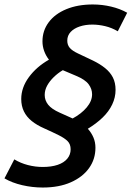

<svg xmlns="http://www.w3.org/2000/svg" viewBox="-32 -729 589 859"><path d="M159 110Q113 110 67.5 99.5Q22 89 -12 69L32 -16Q60 1 93 9.5Q126 18 159 18Q198 18 226 8.5Q254 -1 269 -19Q284 -37 284 -61Q284 -84 270.5 -97.5Q257 -111 231 -124Q205 -137 165 -155Q133 -169 110 -187.5Q87 -206 75 -230.5Q63 -255 63 -286Q63 -337 97 -383.5Q131 -430 187 -462Q173 -480 165.5 -501Q158 -522 158 -544Q158 -592 186 -629.5Q214 -667 265 -688Q316 -709 383 -709Q425 -709 465 -699.5Q505 -690 537 -672L495 -589Q468 -605 438.5 -612Q409 -619 381 -619Q350 -619 324.5 -610.5Q299 -602 284 -586Q269 -570 269 -547Q269 -528 280 -515Q291 -502 316.5 -490Q342 -478 384 -458Q415 -443 438 -424.5Q461 -406 473 -382.5Q485 -359 485 -327Q485 -293 470 -261.5Q455 -230 427 -203Q399 -176 361 -153Q377 -135 386 -114Q395 -93 395 -68Q395 -17 366.5 23Q338 63 285 86.5Q232 110 159 110ZM293 -199Q332 -220 356 -248.5Q380 -277 380 -307Q380 -331 364.5 -352Q349 -373 308 -390L249 -415Q227 -402 208.5 -384Q190 -366 179 -346Q168 -326 168 -304Q168 -280 183.5 -260.5Q199 -241 235 -225Z"/></svg>

Font: Ubuntu Sans SemiBold
Style: Italic
Weight: 600
Italic angle: -13.5°
Designer: Dalton Maag Ltd
Foundry: Dalton Maag Ltd
Version: Version 1.006